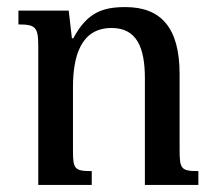

<svg xmlns="http://www.w3.org/2000/svg" viewBox="-20 -522 606 542"><path d="M540 -39C491 -39 487 -45 487 -100V-313C487 -443 435 -502 334 -502C270 -502 226 -487 187 -414H183L174 -492H32V-453C79 -453 88 -446 88 -394V0H239V-39C190 -39 186 -45 186 -98V-276C186 -361 207 -443 295 -443C366 -443 389 -388 389 -301V0H540Z"/></svg>

Font: Noto Serif Armenian
Style: Regular
Weight: 400
Designer: Monotype Design Team
Foundry: Monotype Imaging Inc.
Version: Version 1.901